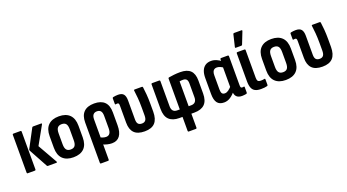

<svg xmlns="http://www.w3.org/2000/svg" viewBox="-61 -1386 4055 2242"><g transform="rotate(-20 1966.5 -265.0)"><path d="M308.3 0Q299.8 0 296.4 -6.9L169.5 -239.6Q163.5 -249 169.5 -258L290.7 -485.8Q294.7 -492.3 302.1 -492.3H401.8Q415.2 -492.3 408.7 -479.4L283 -254.5L419.8 -13.9Q423.2 -8.4 421.2 -4.2Q419.2 0 413.3 0ZM57.3 0Q46.9 0 46.9 -10.9V-481.4Q46.9 -492.3 57.3 -492.3H146.5Q156.9 -492.3 156.9 -481.4V-10.9Q156.9 0 146.5 0Z M624.6 8Q538.4 8 491.9 -37.9Q445.3 -83.8 445.3 -174.2V-318Q445.3 -408.5 491.6 -454.6Q537.8 -500.8 624.6 -500.8Q711.3 -500.8 757.6 -454.6Q803.8 -408.5 803.8 -318V-174.2Q803.8 -83.8 757.8 -37.9Q711.8 8 624.6 8ZM624.6 -88.8Q661.5 -88.8 677.7 -110.3Q693.8 -131.8 693.8 -178.7V-313.1Q693.8 -361 677.7 -382.2Q661.5 -403.5 624.6 -403.5Q588.7 -403.5 572 -382.2Q555.3 -361 555.3 -313.1V-178.7Q555.3 -131.8 572 -110.3Q588.7 -88.8 624.6 -88.8Z M900.3 185Q889.9 185 889.9 174.1V-326.5Q889.9 -413.8 934.2 -457.3Q978.4 -500.8 1062.7 -500.8Q1147.8 -500.8 1191.1 -457.8Q1234.4 -414.8 1234.4 -327.5V-168.6Q1234.4 -81.6 1201.1 -36.8Q1167.8 8 1102.5 8Q1075 8 1043.3 0.2Q1011.6 -7.5 986.5 -21L985.5 -109.2Q1003.2 -99.1 1023.8 -92.3Q1044.5 -85.5 1063.7 -85.5Q1094 -85.5 1109.5 -107Q1124.9 -128.5 1124.9 -172V-325Q1124.9 -365.6 1109.5 -384.5Q1094 -403.5 1062.7 -403.5Q1032.3 -403.5 1016.1 -384.5Q999.9 -365.6 999.9 -324V174.1Q999.9 185 989.5 185Z M1510.5 8Q1421.9 8 1380.4 -34.9Q1338.8 -77.8 1338.8 -161.7V-372.6Q1338.8 -392.8 1334.3 -400.1Q1329.7 -407.4 1318.2 -407.4Q1312.6 -407.4 1307.6 -406.6Q1302.5 -405.9 1297 -404.9Q1289.5 -403.4 1289.5 -413.4V-482Q1289.5 -492.4 1300.4 -494.4Q1313.8 -497.3 1329.2 -499Q1344.6 -500.8 1359.4 -500.8Q1408.5 -500.8 1428.6 -475.7Q1448.8 -450.6 1448.8 -397.8V-161.1Q1448.8 -122.6 1464 -106Q1479.2 -89.3 1510.5 -89.3Q1540.3 -89.3 1555.3 -108Q1570.2 -126.6 1570.2 -168.7V-265Q1570.2 -331.6 1565.5 -386.2Q1560.7 -440.7 1555.2 -480.4Q1552.7 -492.3 1564.6 -492.3H1654.8Q1664.2 -492.3 1665.7 -482.4Q1671.2 -444.8 1675.7 -390.9Q1680.2 -337 1680.2 -272.9V-174.4Q1680.2 -82.3 1638.7 -37.1Q1597.2 8 1510.5 8Z M1990.4 185Q1980.5 185 1980.5 174.1V0H1942Q1858.7 0 1814.8 -42.4Q1770.9 -84.8 1770.9 -175.6V-481.4Q1770.9 -492.3 1781.3 -492.3H1870.5Q1880.9 -492.3 1880.9 -481.4V-169.7Q1880.9 -130.3 1898.1 -111.6Q1915.4 -92.9 1947.7 -92.9H1980.5V-475.9Q1980.5 -486.8 1991 -487.8Q2017 -492.4 2054.2 -496.6Q2091.5 -500.8 2132.5 -500.8Q2217.7 -500.8 2258.9 -460.5Q2300.1 -420.3 2300.1 -335.6V-175.6Q2300.1 -84.8 2256.7 -42.4Q2213.3 0 2128.5 0H2090.5V174.1Q2090.5 185 2080.1 185ZM2090.5 -92.9H2122.3Q2155.2 -92.9 2172.6 -111.8Q2190.1 -130.8 2190.1 -169.7V-338.2Q2190.1 -375.2 2175.9 -390.4Q2161.8 -405.5 2134 -405.5Q2121.8 -405.5 2111 -404.8Q2100.1 -404 2090.5 -402Z M2496.2 8Q2438.3 8 2411.8 -27.8Q2385.3 -63.5 2385.3 -137.5V-336.5Q2385.3 -388.8 2400.1 -425.3Q2414.9 -461.8 2443.9 -481.3Q2472.9 -500.8 2515.9 -500.8Q2549.8 -500.8 2582.9 -486.3Q2615.9 -471.8 2637.8 -453L2634.3 -373.6Q2614.2 -388.2 2593.4 -397.1Q2572.7 -405.9 2554 -405.9Q2534.8 -405.9 2521.6 -397.5Q2508.5 -389.2 2501.9 -372.2Q2495.3 -355.3 2495.3 -328V-153.4Q2495.3 -119.1 2506 -104.2Q2516.6 -89.3 2540.8 -89.3Q2563.1 -89.3 2585.6 -105.3Q2608 -121.2 2635.9 -152.7L2646.1 -82.4Q2614 -42.4 2576.8 -17.2Q2539.6 8 2496.2 8ZM2718.9 8Q2674.1 8 2651.2 -15.1Q2628.3 -38.3 2628.3 -85.7V-104.8L2622.9 -119.2V-409.9L2627.4 -439.8V-481.4Q2627.4 -492.3 2637.8 -492.3H2722Q2732.9 -492.3 2732.9 -481.4V-121.2Q2732.9 -100 2737.4 -92.5Q2741.9 -84.9 2754.6 -84.9Q2760.6 -84.9 2765.1 -85.7Q2769.7 -86.4 2774.7 -87.4Q2782.2 -88.9 2782.2 -79.4V-10.3Q2782.2 -0.9 2771.8 2.6Q2759.5 4.5 2745.3 6.3Q2731.2 8 2718.9 8Z M2954.9 8Q2911.5 8 2883.9 -5.5Q2856.2 -19 2843.1 -50Q2829.9 -81.1 2829.9 -134.2V-481.4Q2829.9 -492.3 2840.3 -492.3H2929.5Q2939.9 -492.3 2939.9 -481.4V-136.6Q2939.9 -107.5 2950.2 -96.2Q2960.5 -84.9 2984.6 -84.9Q2998.2 -84.9 3009.7 -86.4Q3021.2 -87.9 3031.7 -89.9Q3040.6 -91.4 3040.6 -80V-12.3Q3040.6 -2.9 3031.7 -0.4Q3018.3 3.6 2999 5.8Q2979.6 8 2954.9 8ZM2841.7 -546Q2830.9 -546 2833.8 -557.4L2869.1 -705.3Q2870.1 -710.7 2873.3 -713Q2876.5 -715.2 2882 -715.2H2972.6Q2985.4 -715.2 2980 -701.4L2922.2 -554.4Q2918.7 -546 2908.8 -546Z M3263.6 8Q3177.4 8 3130.9 -37.9Q3084.3 -83.8 3084.3 -174.2V-318Q3084.3 -408.5 3130.6 -454.6Q3176.8 -500.8 3263.6 -500.8Q3350.3 -500.8 3396.6 -454.6Q3442.8 -408.5 3442.8 -318V-174.2Q3442.8 -83.8 3396.8 -37.9Q3350.8 8 3263.6 8ZM3263.6 -88.8Q3300.5 -88.8 3316.7 -110.3Q3332.8 -131.8 3332.8 -178.7V-313.1Q3332.8 -361 3316.7 -382.2Q3300.5 -403.5 3263.6 -403.5Q3227.7 -403.5 3211 -382.2Q3194.3 -361 3194.3 -313.1V-178.7Q3194.3 -131.8 3211 -110.3Q3227.7 -88.8 3263.6 -88.8Z M3719.5 8Q3630.9 8 3589.4 -34.9Q3547.8 -77.8 3547.8 -161.7V-372.6Q3547.8 -392.8 3543.3 -400.1Q3538.7 -407.4 3527.2 -407.4Q3521.6 -407.4 3516.6 -406.6Q3511.5 -405.9 3506 -404.9Q3498.5 -403.4 3498.5 -413.4V-482Q3498.5 -492.4 3509.4 -494.4Q3522.8 -497.3 3538.2 -499Q3553.6 -500.8 3568.4 -500.8Q3617.5 -500.8 3637.6 -475.7Q3657.8 -450.6 3657.8 -397.8V-161.1Q3657.8 -122.6 3673 -106Q3688.2 -89.3 3719.5 -89.3Q3749.3 -89.3 3764.3 -108Q3779.2 -126.6 3779.2 -168.7V-265Q3779.2 -331.6 3774.5 -386.2Q3769.7 -440.7 3764.2 -480.4Q3761.7 -492.3 3773.6 -492.3H3863.8Q3873.2 -492.3 3874.7 -482.4Q3880.2 -444.8 3884.7 -390.9Q3889.2 -337 3889.2 -272.9V-174.4Q3889.2 -82.3 3847.7 -37.1Q3806.2 8 3719.5 8Z"/></g></svg>

Font: Sofia Sans Condensed
Style: Regular
Weight: 400
Designer: Botio Nikoltchev, Ani Petrova
Foundry: lettersoup
Version: Version 4.100